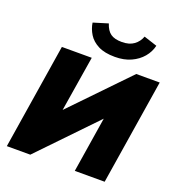

<svg xmlns="http://www.w3.org/2000/svg" viewBox="-164 -1076 1112 1208"><g transform="rotate(20 392.5 -472.5)"><path d="M18 0ZM18 0 130 -705H330L270 -334L628 -705H785L673 0H473L532 -371L175 0ZM464 -760Q395 -760 352 -782Q309 -804 287 -839.5Q265 -875 259 -915L357 -945Q371 -901 397.5 -882Q424 -863 473 -863Q523 -863 553.5 -885.5Q584 -908 597 -944L686 -915Q676 -872 646.5 -837Q617 -802 571 -781Q525 -760 464 -760Z"/></g></svg>

Font: Winston Black
Style: Italic
Weight: 900
Italic angle: -9°
Designer: Original fonts by Vernon Adams / Changes by Cristiano Sobral
Foundry: VOriginal fonts by Vernon Adams / Changes by Cristiano Sobral
Version: Version 2.503;July 17, 2020;FontCreator 13.0.0.2655 64-bit